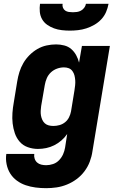

<svg xmlns="http://www.w3.org/2000/svg" viewBox="-20 -770 640 1003"><path d="M221 213Q193 213 166 209.5Q139 206 114 197.5Q89 189 68 173.5Q47 158 33.5 136.5Q20 115 14.5 88Q9 61 13 34H159Q157 47 161 59Q165 71 174 79Q183 87 195.5 90Q208 93 221 93Q239 93 257 87Q275 81 288.5 67Q302 53 309.5 36Q317 19 320 1L331 -70Q331 -70 331 -70Q331 -70 331 -70Q318 -51 300.5 -36Q283 -21 263 -11Q243 -1 221.5 3.5Q200 8 178 8Q151 8 125.5 -1Q100 -10 83 -29.5Q66 -49 57.5 -74Q49 -99 46 -125.5Q43 -152 45 -180Q47 -208 52 -235L70 -345Q74 -370 81.5 -394Q89 -418 102 -440.5Q115 -463 134 -482Q153 -501 175.5 -514Q198 -527 223 -532.5Q248 -538 273 -538Q295 -538 316 -532.5Q337 -527 352.5 -513.5Q368 -500 378 -481.5Q388 -463 393 -443L408 -530H554L463 20Q459 48 449 74.5Q439 101 421.5 124.5Q404 148 380.5 165.5Q357 183 330 194Q303 205 275.5 209Q248 213 221 213ZM259 -112Q275 -112 291 -116.5Q307 -121 320 -131.5Q333 -142 340.5 -157Q348 -172 351 -188L369 -298Q371 -311 372.5 -324.5Q374 -338 373 -351Q372 -364 369 -376Q366 -388 358.5 -398.5Q351 -409 339.5 -413.5Q328 -418 314 -418Q296 -418 278 -411.5Q260 -405 246 -392Q232 -379 224.5 -361.5Q217 -344 214 -326L195 -216Q193 -203 192.5 -190.5Q192 -178 194 -166.5Q196 -155 201 -144Q206 -133 214.5 -125.5Q223 -118 234.5 -115Q246 -112 259 -112ZM345 -610Q324 -610 302.5 -612.5Q281 -615 262 -622Q243 -629 226.5 -640.5Q210 -652 200 -669.5Q190 -687 188 -708Q186 -729 189 -750H307Q305 -739 309 -729.5Q313 -720 321 -714.5Q329 -709 339.5 -707.5Q350 -706 361 -706Q371 -706 382 -707.5Q393 -709 403 -714.5Q413 -720 420 -729.5Q427 -739 429 -750H547Q543 -728 534 -707Q525 -686 509 -669Q493 -652 473 -640.5Q453 -629 431.5 -622Q410 -615 388 -612.5Q366 -610 345 -610Z"/></svg>

Font: Iosevka Curly HvExObl
Style: Regular
Weight: 900
Width: 7
Italic angle: -9°
Monospace: yes
Designer: Belleve Invis
Foundry: Belleve Invis
Version: Version 11.1.0; ttfautohint (v1.8.3)